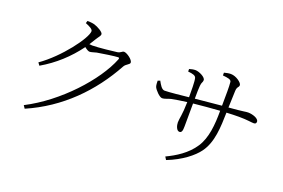

<svg xmlns="http://www.w3.org/2000/svg" viewBox="-104 -1110 2208 1496"><g transform="rotate(20 1000.0 -362.0)"><path d="M161 19 177 43C449 -75 651 -282 786 -529C800 -554 831 -560 831 -577C831 -601 777 -639 754 -639C738 -639 734 -623 705 -618C678 -614 554 -600 502 -600L479 -602L512 -655C527 -680 541 -691 541 -707C541 -724 494 -751 461 -761C440 -766 420 -767 403 -767L397 -747C432 -733 460 -719 460 -702C460 -645 308 -440 154 -333L170 -311C284 -377 380 -465 457 -570C473 -557 489 -547 500 -547C513 -547 534 -555 555 -560C593 -567 702 -583 724 -583C733 -583 736 -580 732 -568C655 -373 419 -113 161 19Z M1076 -517C1076 -503 1077 -478 1082 -466C1092 -444 1133 -400 1155 -400C1176 -400 1198 -413 1224 -419C1255 -425 1296 -432 1350 -439C1348 -329 1335 -301 1335 -265C1335 -240 1347 -200 1371 -200C1389 -200 1395 -215 1395 -255L1396 -444C1461 -451 1540 -458 1614 -463C1614 -347 1604 -234 1551 -154C1497 -71 1410 -18 1334 18L1349 42C1468 -4 1552 -72 1592 -127C1659 -218 1662 -345 1665 -466C1703 -468 1738 -469 1767 -469C1837 -469 1871 -461 1891 -461C1908 -461 1913 -468 1913 -481C1913 -508 1860 -525 1824 -525C1802 -525 1792 -519 1666 -509L1671 -649C1673 -687 1690 -682 1690 -703C1690 -722 1640 -761 1595 -761C1578 -761 1559 -757 1540 -752V-729C1582 -725 1610 -721 1612 -701C1616 -663 1615 -600 1614 -505L1396 -484C1396 -532 1397 -574 1399 -591C1401 -622 1412 -623 1412 -643C1412 -668 1355 -695 1325 -695C1310 -695 1290 -691 1275 -686V-665C1316 -661 1338 -655 1343 -636C1350 -612 1350 -527 1350 -479C1292 -473 1193 -462 1153 -462C1129 -462 1111 -495 1095 -524Z"/></g></svg>

Font: Noto Serif CJK KR Light
Style: Regular
Weight: 300
Designer: Ryoko NISHIZUKA 西塚涼子 (kana & ideographs); Frank Grießhammer (Latin, Greek & Cyrillic); Wenlong ZHANG 张文龙 (bopomofo); San
Foundry: Adobe
Version: Version 2.001;hotconv 1.1.0;makeotfexe 2.6.0